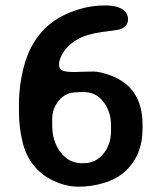

<svg xmlns="http://www.w3.org/2000/svg" viewBox="-20 -685 604 722"><path d="M269.5 -337.9Q226.6 -337.9 201.4 -307.1Q176.3 -276.4 176.3 -238.3V-212.9Q176.3 -154.3 207.5 -112.8Q238.8 -71.3 287.1 -71.3H295.4Q339.8 -71.3 368.7 -106.7Q397.5 -142.1 397.5 -192.4V-214.4Q397.5 -264.2 369.4 -301.5Q341.3 -338.9 294.4 -338.9H281.7Q273.9 -337.9 269.5 -337.9ZM516.1 -214.8V-202.1Q516.1 -98.1 447.8 -38.1Q416 -10.3 369.1 3.4Q323.2 17.1 275.4 17.1Q227.5 16.6 181.6 -4.9Q88.9 -48.8 64 -153.8Q51.3 -205.6 51.3 -268.1V-294.4Q51.8 -367.2 70.3 -436.5Q107.9 -575.7 226.6 -630.9Q298.8 -664.6 375.5 -664.6Q416 -664.6 438.7 -651.1Q461.4 -637.7 461.4 -611.8Q461.4 -585.9 431.2 -574.7Q424.8 -572.3 363.3 -564.5Q252.9 -550.3 213.9 -481Q202.1 -460 202.1 -442.6Q202.1 -425.3 214.6 -419.7Q227.1 -414.1 262.2 -414.1L283.7 -415Q306.2 -416 331.3 -416Q356.4 -416 398.4 -400.4Q516.1 -355.5 516.1 -215.8Z"/></svg>

Font: Averia Libre
Style: Bold
Weight: 700
Version: Version 1.002